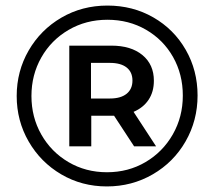

<svg xmlns="http://www.w3.org/2000/svg" viewBox="-20 -667 770 690"><path d="M366 -647Q457 -647 531 -604.5Q605 -562 647.5 -488Q690 -414 690 -324Q690 -234 647 -159Q604 -84 529 -40.5Q454 3 364 3Q274 3 200 -40.5Q126 -84 83 -158.5Q40 -233 40 -322Q40 -411 83 -485.5Q126 -560 200.5 -603.5Q275 -647 366 -647ZM364.5 -48Q441 -48 503 -84.5Q565 -121 601 -184Q637 -247 637 -323.5Q637 -400 602 -462Q567 -524 505 -560Q443 -596 366 -596Q289 -596 226.5 -559.5Q164 -523 128.5 -460.5Q93 -398 93 -322Q93 -246 128.5 -183.5Q164 -121 226 -84.5Q288 -48 364.5 -48ZM460 -265 541 -141H462L390 -251H380H308V-141H229V-503H380Q451 -503 492 -469Q533 -435 533 -377Q533 -337 514 -308.5Q495 -280 460 -265ZM375 -313Q414 -313 435 -330Q456 -347 456 -377.5Q456 -408 435 -424.5Q414 -441 375 -441H307V-313Z"/></svg>

Font: Montserrat Ace
Style: Bold
Weight: 600
Designer: Julieta Ulanovsky
Foundry: Julieta Ulanovsky
Version: Version 1